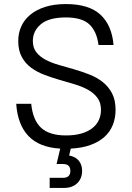

<svg xmlns="http://www.w3.org/2000/svg" viewBox="-20 -727 650 947"><path d="M277 6Q174 0 120.5 -56Q67 -112 60 -215H134Q142 -134 183 -96.5Q224 -59 305 -59Q349 -59 381.5 -68.5Q414 -78 435.5 -95Q457 -112 467.5 -135Q478 -158 478 -185Q478 -221 460.5 -244.5Q443 -268 414.5 -284Q386 -300 349 -311Q312 -322 274 -333Q236 -344 199 -358Q162 -372 133.5 -393Q105 -414 87.5 -446Q70 -478 70 -525Q70 -564 85 -597Q100 -630 129.5 -654.5Q159 -679 203 -693Q247 -707 305 -707Q419 -707 475.5 -654.5Q532 -602 540 -505H466Q457 -573 420.5 -607Q384 -641 305 -641Q221 -641 181.5 -607.5Q142 -574 142 -525Q142 -491 159.5 -469Q177 -447 205.5 -432Q234 -417 271 -406.5Q308 -396 346 -385Q384 -374 421 -359.5Q458 -345 486.5 -322.5Q515 -300 532.5 -267Q550 -234 550 -185Q550 -145 536.5 -111Q523 -77 495.5 -52Q468 -27 426.5 -12Q385 3 329 6L321 40Q353 46 369 66Q385 86 385 116Q385 153 361 176.5Q337 200 295 200H225V150H291Q327 150 327 116Q327 82 291 82H259Z"/></svg>

Font: PT Root UI Web
Style: Regular
Weight: 400
Designer: Vitaly Kuzmin
Foundry: ParaType Ltd.
Version: Version 1.000W